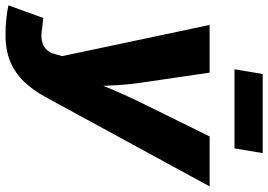

<svg xmlns="http://www.w3.org/2000/svg" viewBox="-178 -610 975 698"><g transform="rotate(90 310.0 -261.5)"><path d="M-19 195.8 26.9 69.3 64.5 73.2Q90.3 78.1 109.9 74.2Q129.4 70.3 141.8 57.4Q154.3 44.4 159.2 23.4L165.5 0.5L52.2 -535.6H225.6L263.2 -278.8Q270.5 -226.1 272.5 -172.9Q274.4 -119.6 277.8 -61H238.8Q261.2 -119.6 283.4 -173.1Q305.7 -226.6 331.1 -278.8L457.5 -535.6H639.2L313.5 62.5Q289.1 107.4 257.8 139.6Q226.6 171.9 185.3 189.2Q144 206.5 88.4 206.5Q59.1 206.5 30.5 203.6Q2 200.7 -19 195.8ZM518.1 -728.5 501 -626H213.4L230.5 -728.5Z"/></g></svg>

Font: Inter 20pt ExtraBold
Style: Italic
Weight: 800
Italic angle: -9.3988°
Version: Version 4.001;git-66647c0bb